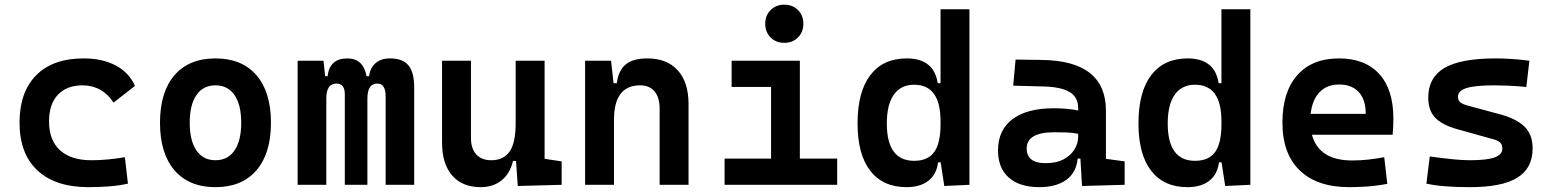

<svg xmlns="http://www.w3.org/2000/svg" viewBox="-20 -771 6485 801"><path d="M349.1 9.8Q211.4 9.8 136.5 -59.8Q61.5 -129.4 61.5 -259.8Q61.5 -386.7 130.9 -457Q200.2 -527.3 329.1 -527.3Q407.7 -527.3 463.4 -497.6Q519 -467.8 543 -412.6L453.6 -342.8Q432.1 -377.4 398.7 -396.2Q365.2 -415 325.2 -415Q258.8 -415 221.7 -376Q184.6 -336.9 184.6 -264.6Q184.6 -185.5 230.5 -144Q276.4 -102.5 360.8 -102.5Q396.5 -102.5 431.9 -106Q467.3 -109.4 501 -115.2L513.7 -4.9Q473.6 3.9 431.6 6.8Q389.6 9.8 349.1 9.8Z M878.9 9.8Q768.6 9.8 708 -60.5Q647.5 -130.9 647.5 -258.8Q647.5 -387.2 708 -457.3Q768.6 -527.3 878.9 -527.3Q989.3 -527.3 1049.8 -457.3Q1110.4 -387.2 1110.4 -258.8Q1110.4 -130.9 1049.8 -60.5Q989.3 9.8 878.9 9.8ZM878.9 -102.5Q930.2 -102.5 958.3 -143.3Q986.3 -184.1 986.3 -258.8Q986.3 -334 958.3 -374.5Q930.2 -415 878.9 -415Q827.6 -415 799.6 -374.5Q771.5 -334 771.5 -258.8Q771.5 -184.1 799.6 -143.3Q827.6 -102.5 878.9 -102.5Z M1588.9 0V-368.7Q1588.9 -422.4 1554.2 -422.4Q1512.7 -422.4 1512.7 -359.4V0H1418.5V-378.4Q1418.5 -422.4 1383.3 -422.4Q1341.3 -422.4 1341.3 -359.4V0H1221.7V-517.6H1329.6L1336.4 -453.1H1346.7Q1355 -527.3 1429.2 -527.3Q1495.6 -527.3 1509.3 -453.1H1520Q1523.4 -486.3 1545.9 -506.8Q1568.4 -527.3 1606.9 -527.3Q1659.7 -527.3 1683.8 -498.5Q1708 -469.7 1708 -405.3V0Z M1985.4 9.8Q1908.7 9.8 1866.5 -38.8Q1824.2 -87.4 1824.2 -175.8V-517.6H1944.8V-195.3Q1944.8 -150.9 1967 -126.7Q1989.3 -102.5 2029.3 -102.5Q2080.1 -102.5 2105.7 -138.4Q2131.3 -174.3 2131.3 -258.8V-517.6H2252V-108.4L2323.2 -97.7V0L2140.1 4.9L2132.8 -99.6H2120.1Q2107.9 -46.9 2072.5 -18.6Q2037.1 9.8 1985.4 9.8Z M2731.9 0V-317.4Q2731.9 -364.3 2710.7 -389.6Q2689.5 -415 2650.4 -415Q2541.5 -415 2541.5 -271.5V0H2420.9V-517.6H2529.3L2539.6 -423.8H2553.2Q2559.6 -476.1 2589.8 -501.7Q2620.1 -527.3 2680.7 -527.3Q2762.7 -527.3 2807.6 -477.5Q2852.5 -427.7 2852.5 -336.9V0Z M3002.9 0V-109.4H3196.8V-408.2H3032.2V-517.6H3316.9V-109.4H3472.7V0ZM3252 -592.3Q3217.3 -592.3 3194.8 -614.7Q3172.4 -637.2 3172.4 -671.9Q3172.4 -706.5 3194.8 -729Q3217.3 -751.5 3252 -751.5Q3286.6 -751.5 3309.1 -729Q3331.5 -706.5 3331.5 -671.9Q3331.5 -637.2 3309.1 -614.7Q3286.6 -592.3 3252 -592.3Z M3762.2 9.8Q3663.6 9.8 3610.6 -58.6Q3557.6 -127 3557.6 -256.3Q3557.6 -387.7 3610.8 -457.5Q3664.1 -527.3 3762.7 -527.3Q3876.5 -527.3 3892.1 -423.8H3903.8V-732.4H4024.4V0L3919.4 4.9L3904.3 -93.8H3893.6Q3887.2 -43.5 3853 -16.8Q3818.8 9.8 3762.2 9.8ZM3903.8 -251.5V-265.6Q3903.8 -417.5 3793.5 -417.5Q3738.3 -417.5 3709 -376Q3679.7 -334.5 3679.7 -256.3Q3679.7 -100.1 3793.5 -100.1Q3851.6 -100.1 3877.7 -137.2Q3903.8 -174.3 3903.8 -251.5Z M4494.1 4.9 4487.3 -109.4H4476.1Q4469.7 -49.8 4427.5 -20Q4385.3 9.8 4315.9 9.8Q4233.9 9.8 4188.7 -30Q4143.6 -69.8 4143.6 -143.6Q4143.6 -228.5 4204.1 -273.9Q4264.6 -319.3 4375.5 -319.3Q4434.6 -319.3 4478 -310.1V-320.3Q4478 -365.7 4442.4 -387Q4406.7 -408.2 4335.9 -410.2L4207 -413.6L4216.8 -522.5L4326.2 -521Q4461.9 -519 4527.8 -465.6Q4593.8 -412.1 4593.8 -309.6V-108.4L4671.9 -97.7V0ZM4478 -212.9Q4451.7 -217.8 4428 -218.5Q4404.3 -219.2 4378.4 -219.2Q4263.2 -219.2 4263.2 -151.4Q4263.2 -90.3 4342.3 -90.3Q4387.7 -90.3 4417.7 -106.7Q4447.8 -123 4462.9 -148.2Q4478 -173.3 4478 -200.2Z M4934.1 9.8Q4835.4 9.8 4782.5 -58.6Q4729.5 -127 4729.5 -256.3Q4729.5 -387.7 4782.7 -457.5Q4835.9 -527.3 4934.6 -527.3Q5048.3 -527.3 5064 -423.8H5075.7V-732.4H5196.3V0L5091.3 4.9L5076.2 -93.8H5065.4Q5059.1 -43.5 5024.9 -16.8Q4990.7 9.8 4934.1 9.8ZM5075.7 -251.5V-265.6Q5075.7 -417.5 4965.3 -417.5Q4910.2 -417.5 4880.9 -376Q4851.6 -334.5 4851.6 -256.3Q4851.6 -100.1 4965.3 -100.1Q5023.4 -100.1 5049.6 -137.2Q5075.7 -174.3 5075.7 -251.5Z M5608.9 9.8Q5475.1 9.8 5402.6 -59.8Q5330.1 -129.4 5330.1 -259.8Q5330.1 -386.7 5391.8 -457Q5453.6 -527.3 5565.9 -527.3Q5674.3 -527.3 5733.6 -462.9Q5793 -398.4 5793 -275.9Q5793 -240.7 5790 -209H5453.1Q5482.4 -101.6 5620.6 -101.6Q5654.8 -101.6 5687.7 -105.2Q5720.7 -108.9 5754.9 -115.2L5767.6 -3.9Q5719.2 4.9 5679.4 7.3Q5639.6 9.8 5608.9 9.8ZM5447.8 -295.9H5677.7Q5677.7 -355.5 5648.4 -387Q5619.1 -418.5 5566.9 -418.5Q5516.1 -418.5 5485.4 -386.7Q5454.6 -355 5447.8 -295.9Z M6112.3 9.8Q5996.1 9.8 5930.7 -4.9L5944.8 -118.2Q6002 -110.4 6043 -106.4Q6084 -102.5 6112.3 -102.5Q6183.6 -102.5 6215.6 -114.3Q6247.6 -126 6247.6 -151.4Q6247.6 -168 6238.3 -176.5Q6229 -185.1 6209 -190.4L6060.1 -231.9Q5998 -249 5968.3 -279.1Q5938.5 -309.1 5938.5 -363.8Q5938.5 -448.2 6006.6 -487.8Q6074.7 -527.3 6218.8 -527.3Q6253.4 -527.3 6288.1 -524.9Q6322.8 -522.5 6360.4 -517.6L6347.7 -408.2Q6305.2 -412.1 6273.2 -413.6Q6241.2 -415 6215.8 -415Q6134.8 -415 6098.6 -403.8Q6062.5 -392.6 6062.5 -367.7Q6062.5 -351.1 6073.2 -343.3Q6084 -335.4 6106.4 -329.6L6231.4 -295.9Q6304.2 -277.3 6339.1 -243.7Q6374 -210 6374 -151.9Q6374 -69.3 6310.3 -29.8Q6246.6 9.8 6112.3 9.8Z"/></svg>

Font: Cascadia Code SemiBold
Style: Regular
Weight: 600
Monospace: yes
Designer: Aaron Bell
Foundry: Saja Typeworks
Version: Version 2404.023; ttfautohint (v1.8.4)